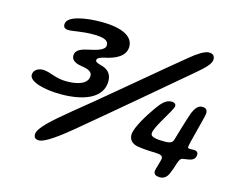

<svg xmlns="http://www.w3.org/2000/svg" viewBox="-88 -738 1056 862"><g transform="rotate(15 440.0 -307.0)"><path d="M190.5 -248.5C300 -248.5 383 -282.5 383 -360.5C383 -397 360.5 -414.5 332 -421C317 -425 305.5 -429 305.5 -437.5C305.5 -447 316.5 -452.5 338 -458C387 -467.5 433.5 -489 433.5 -534.5C433.5 -580 385 -609.5 284 -609.5C213.5 -609.5 126 -596 126 -556.5C126 -544 131.5 -535.5 152 -535.5C169 -535.5 213 -546 262 -546C309.5 -546 334.5 -538.5 334.5 -514C334.5 -491 295 -481.5 255 -473C224 -466 201 -456 201 -431C201 -414 214 -400 247.5 -395C282 -390 299 -381.5 299 -362.5C299 -325 253 -311 200.5 -311C148 -311 120 -334 86 -334C64.5 -334 43 -322 43 -299C43 -267.5 114 -248.5 190.5 -248.5ZM150.5 -23C178 -23 241 -71 290 -111.5C437 -233.5 664.5 -427 753 -502C786.5 -530.5 813.5 -555.5 813.5 -576.5C813.5 -596 802 -602 785.5 -602C766 -602 734 -580.5 703 -555C643 -507 334 -245.5 258.5 -186C184.5 -125 126 -75 126 -45C126 -33.5 130.5 -23 150.5 -23ZM717 -3.5C736 -3.5 748 -13 756.5 -31.5C763 -45.5 771 -69 775 -83C780.5 -99.5 786 -109 795 -110C803.5 -111.5 815.5 -113 824 -114.5C837 -117 853.5 -123.5 853.5 -145.5C853.5 -155.5 846.5 -160.5 839.5 -161.5C833 -162.5 821 -161 813.5 -161.5C807 -162 805 -164 805 -168.5C805 -182 844.5 -321.5 844.5 -334C844.5 -349 839 -358.5 820 -358.5C800.5 -358.5 788 -341 778.5 -318.5C769 -293 742 -203 737.5 -186C733.5 -169.5 723 -164 699 -164C676.5 -164 664 -164.5 650 -168C638 -171 631.5 -174.5 631.5 -186C631.5 -215 701.5 -312 701.5 -330C701.5 -341 693.5 -345.5 681 -345.5C655.5 -345.5 636 -324.5 616.5 -296.5C590.5 -260 545 -189 545 -155.5C545 -132 559.5 -116 586 -111.5C610 -107.5 634.5 -105.5 668 -105C697 -104 704 -98.5 704 -88C704 -76 688.5 -35 688.5 -23.5C688.5 -9 700.5 -3.5 717 -3.5Z"/></g></svg>

Font: Gluten
Style: Italic
Weight: 400
Italic angle: -13°
Designer: Tyler Finck
Foundry: Etcetera Type Company
Version: Version 0.920